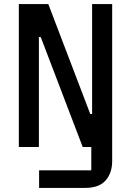

<svg xmlns="http://www.w3.org/2000/svg" viewBox="-20 -718 640 938"><path d="M72 0V-698H216L421 -161H430V-698H528V69Q528 127 496 163.5Q464 200 396 200H171V114H426V0H384L179 -537H170V0Z"/></svg>

Font: IBM Plex Mono Medium
Style: Regular
Weight: 500
Monospace: yes
Designer: Mike Abbink, Paul van der Laan, Pieter van Rosmalen
Foundry: Bold Monday
Version: Version 2.3